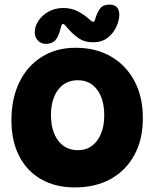

<svg xmlns="http://www.w3.org/2000/svg" viewBox="-20 -817 675 840"><path d="M307 3Q223 3 160.5 -32.5Q98 -68 64 -134Q30 -200 30 -291Q30 -386 64.5 -457Q99 -528 162.5 -568Q226 -608 310 -608Q400 -608 466 -569.5Q532 -531 568.5 -462Q605 -393 605 -301Q605 -207 568 -139Q531 -71 464.5 -34Q398 3 307 3ZM321 -160Q374 -160 405 -202Q436 -244 436 -313Q436 -383 405 -424.5Q374 -466 321 -466Q266 -466 234.5 -424.5Q203 -383 203 -313Q203 -244 234.5 -202Q266 -160 321 -160ZM257 -782Q293 -782 321.5 -767Q350 -752 377 -727Q384 -721 388.5 -721.5Q393 -722 395 -729Q405 -764 418.5 -780.5Q432 -797 459 -797Q502 -797 502 -751Q502 -730 490 -702Q478 -674 452.5 -653Q427 -632 386 -632Q349 -632 321.5 -651.5Q294 -671 267 -704Q260 -713 254.5 -712Q249 -711 246 -696Q237 -658 222.5 -641.5Q208 -625 180 -625Q159 -625 145.5 -640Q132 -655 132 -675Q132 -702 148.5 -726.5Q165 -751 193 -766.5Q221 -782 257 -782Z"/></svg>

Font: DynaPuff Medium
Style: Regular
Weight: 500
Version: Version 2.000